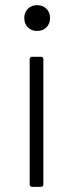

<svg xmlns="http://www.w3.org/2000/svg" viewBox="-20 -725 287 744"><path d="M74 -655Q74 -677 88 -691Q102 -705 124 -705Q146 -705 160 -691Q174 -677 174 -655Q174 -633 160 -619Q146 -605 124 -605Q102 -605 88 -619Q74 -633 74 -655ZM105 -505H138Q148 -505 148 -495V-11Q148 -1 138 -1H105Q95 -1 95 -11V-495Q95 -505 105 -505Z"/></svg>

Font: Barlow Light
Style: Regular
Weight: 300
Designer: Jeremy Tribby
Foundry: Tribby Type
Version: Version 1.422